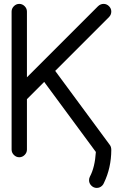

<svg xmlns="http://www.w3.org/2000/svg" viewBox="-20 -801 626 978"><path d="M468.3 -26.9 205.1 -383.8 117.2 -295.9V-39.1Q117.2 -23.4 105.5 -11.7Q93.8 0 78.1 0Q62.5 0 50.8 -11.7Q39.1 -23.4 39.1 -39.1V-742.2Q39.1 -757.8 50.8 -769.5Q62.5 -781.2 78.1 -781.2Q93.8 -781.2 105.5 -769.5Q117.2 -757.8 117.2 -742.2V-407.2L479 -769Q491.7 -781.2 507.8 -781.2Q523.4 -781.2 535.2 -769.5Q546.9 -757.8 546.9 -742.2Q546.9 -726.1 535.6 -714.4L261.2 -439.9L539.6 -62.5Q546.9 -53.2 546.9 -36.6Q546.4 54.2 509.8 129.9Q506.8 138.2 500.5 144.5Q488.8 156.2 472.7 156.2Q457 156.2 445.3 144.5Q433.6 132.8 433.6 117.2Q433.6 106.9 438 98.6Q463.4 51.3 468.3 -26.9Z"/></svg>

Font: Comfortaa
Style: Regular
Weight: 400
Designer: Johan Aakerlund
Foundry: Johan Aakerlund
Version: Version 2.001; ttfautohint (v1.4.1)